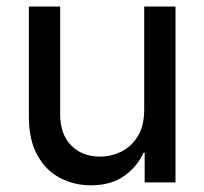

<svg xmlns="http://www.w3.org/2000/svg" viewBox="-20 -549 615 578"><path d="M414.1 -219.2V-529.3H508.3V0H415.5V-88.9H411.6Q394 -48.3 354.5 -19.8Q314.9 8.8 253.9 8.8Q201.7 8.8 159.2 -14.2Q116.7 -37.1 91.8 -83Q66.9 -128.9 66.9 -196.8V-529.3H161.1V-205.6Q161.1 -144.5 194.3 -111.1Q227.5 -77.6 280.8 -77.6Q314.5 -77.6 345 -92.5Q375.5 -107.4 394.8 -138.9Q414.1 -170.4 414.1 -219.2Z"/></svg>

Font: Inter Cardless Tabular
Style: Regular
Weight: 400
Designer: Rasmus Andersson
Foundry: rsms
Version: Version 4.000;git-4fc901f